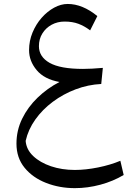

<svg xmlns="http://www.w3.org/2000/svg" viewBox="-20 -619 658 990"><path d="M286.6 -196.3Q208.5 -210.4 169.2 -257.3Q129.9 -304.2 129.9 -360.4Q129.9 -408.2 147.7 -451.2Q165.5 -494.1 194.8 -527.3Q224.1 -560.5 259.3 -579.6Q294.4 -598.6 329.1 -598.6Q405.3 -598.6 481.9 -536.1L444.8 -462.4Q415 -484.9 384.3 -496.3Q353.5 -507.8 313 -507.8Q276.4 -507.8 246.3 -491.5Q216.3 -475.1 198.5 -446.5Q180.7 -418 180.7 -380.9Q180.7 -326.2 235.8 -294.9Q291 -263.7 407.7 -263.7Q449.7 -263.7 510.3 -269L502 -186Q434.1 -182.6 370.1 -158.4Q306.2 -134.3 252.4 -94.2Q198.7 -54.2 162.1 -2.7Q125.5 48.8 112.3 107.4Q115.7 151.9 151.1 185.5Q186.5 219.2 242.9 238.3Q299.3 257.3 365.7 257.3Q421.4 257.3 485.6 244.4Q549.8 231.4 600.6 210L617.7 283.2Q564 315.4 498 333.3Q432.1 351.1 366.2 351.1Q286.6 351.1 217.8 324.2Q148.9 297.4 106.9 246.1Q64.9 194.8 64.9 121.6Q64.9 53.2 94.2 -6.8Q123.5 -66.9 173.6 -115.2Q223.6 -163.6 286.6 -196.3Z"/></svg>

Font: Pinar DS3-Regular
Style: Regular
Weight: 400
Designer: Amin Abedi
Version: Version 2.000